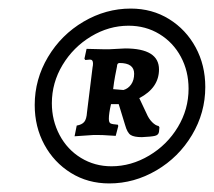

<svg xmlns="http://www.w3.org/2000/svg" viewBox="-20 -731 499 448"><path d="M285 -711Q335 -711 374.5 -686.5Q414 -662 436.5 -620.5Q459 -579 459 -528Q459 -468 428 -416Q397 -364 345 -333.5Q293 -303 235 -303Q185 -303 145.5 -327.5Q106 -352 83.5 -393.5Q61 -435 61 -486Q61 -546 92 -598Q123 -650 175 -680.5Q227 -711 285 -711ZM240 -343Q286 -343 328 -368Q370 -393 395 -434.5Q420 -476 420 -524Q420 -565 402 -598.5Q384 -632 352 -651.5Q320 -671 280 -671Q234 -671 192.5 -646Q151 -621 126 -579.5Q101 -538 101 -490Q101 -450 119 -416Q137 -382 169 -362.5Q201 -343 240 -343ZM183 -469 196 -574Q197 -578 197 -583Q197 -592 190 -592L179 -591L177 -594L182 -617L224 -616H234L272 -618Q351 -618 351 -569Q351 -526 305 -502L322 -466Q327 -454 335 -446Q343 -438 350 -437L352 -434Q352 -431 351 -423.5Q350 -416 341.5 -414Q333 -412 311 -411Q293 -411 285 -416Q277 -421 272 -439L257 -488H239Q234 -466 234 -454Q234 -445 238 -443Q242 -441 255 -440L256 -437L250 -414Q245 -414 233 -415Q221 -416 209 -416H198L154 -413L159 -438Q171 -440 176.5 -446.5Q182 -453 183 -469ZM244 -523 268 -521Q279 -524 286 -534Q293 -544 293 -559Q293 -584 259 -584Q256 -584 254.5 -582Q253 -580 253 -576Q251 -566 248.5 -553Q246 -540 244 -523Z"/></svg>

Font: Alegreya SC ExtraBold
Style: Italic
Weight: 800
Italic angle: -7°
Designer: Juan Pablo del Peral
Foundry: Huerta Tipografica
Version: Version 2.007; ttfautohint (v1.6)